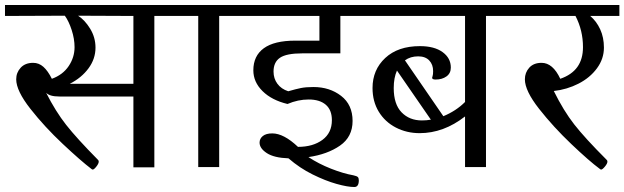

<svg xmlns="http://www.w3.org/2000/svg" viewBox="-33 -670 2504 770"><path d="M687 -606H586V1H502V-283H205Q166 -283 152 -298Q190 -223 232.5 -169Q275 -115 359 -30Q363 -27 363 -22Q363 -14 353.5 -2Q344 10 339 10Q336 10 333 7Q291 -25 218.5 -93Q146 -161 89 -233.5Q32 -306 32 -352Q32 -379 50 -398.5Q68 -418 100 -418Q123 -418 141 -402Q159 -386 175 -354Q219 -370 242.5 -405Q266 -440 266 -481Q266 -514 254.5 -549.5Q243 -585 227 -607L-13 -606V-650H687ZM502 -606 280 -607Q307 -590 328.5 -555Q350 -520 350 -479Q350 -434 322 -396Q294 -358 247 -334H502Z M762 0V-606H661V-650H946V-606H846V0Z M1064 -383Q1064 -355 1079.5 -334Q1095 -313 1123 -304Q1154 -313 1174 -317Q1194 -321 1224 -321Q1289 -321 1335 -285.5Q1381 -250 1381 -185Q1381 -121 1330.5 -86Q1280 -51 1204 -40Q1245 -13 1294.5 6.5Q1344 26 1384 33Q1398 36 1402 40Q1406 44 1406 53Q1406 80 1388 80Q1361 80 1316.5 67.5Q1272 55 1220.5 29.5Q1169 4 1124 -35Q1066 -37 1037 -56Q1008 -75 1008 -98Q1008 -114 1021 -124.5Q1034 -135 1059 -135Q1105 -135 1162 -81Q1222 -81 1260 -109Q1298 -137 1298 -188Q1298 -229 1273.5 -250Q1249 -271 1205 -271Q1162 -271 1120 -253Q1057 -268 1020 -304.5Q983 -341 983 -388Q983 -446 1025 -476.5Q1067 -507 1151 -507H1248V-606H921V-650H1439V-606H1332V-456H1179Q1116 -456 1090 -438.5Q1064 -421 1064 -383Z M1832 -203Q1746 -136 1650 -136Q1598 -136 1554.5 -158.5Q1511 -181 1486 -222Q1461 -263 1461 -317Q1461 -390 1512 -437.5Q1563 -485 1651 -485Q1709 -485 1742 -461Q1775 -437 1775 -399Q1775 -376 1757.5 -363.5Q1740 -351 1714 -351Q1700 -351 1700 -358Q1700 -360 1702 -365.5Q1704 -371 1704 -385Q1704 -411 1688.5 -427.5Q1673 -444 1644 -444Q1613 -444 1591 -428L1745 -204Q1796 -225 1832 -261V-606H1412V-650H2025V-606H1916V0H1832ZM1695 -190 1559 -387Q1546 -358 1546 -317Q1546 -252 1577.5 -219.5Q1609 -187 1659 -187Q1677 -187 1695 -190Z M2372 7Q2330 -24 2258 -92.5Q2186 -161 2129 -233.5Q2072 -306 2072 -352Q2072 -379 2089.5 -398.5Q2107 -418 2139 -418Q2184 -418 2214 -354Q2260 -370 2282.5 -401.5Q2305 -433 2305 -481Q2305 -548 2275 -606H1999V-650H2451V-606H2334Q2359 -585 2374 -552.5Q2389 -520 2389 -479Q2389 -434 2361 -396Q2333 -358 2287 -334.5Q2241 -311 2188 -305Q2227 -226 2270 -171Q2313 -116 2399 -30Q2403 -27 2403 -22Q2403 -14 2393 -2Q2383 10 2378 10Q2375 10 2372 7Z"/></svg>

Font: Kurale
Style: Regular
Weight: 400
Designer: Eduardo Rodriguez Tunni
Foundry: Eduardo Rodriguez Tunni
Version: Version 2.000